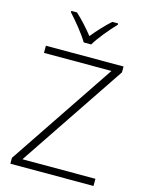

<svg xmlns="http://www.w3.org/2000/svg" viewBox="-137 -1030 850 1113"><g transform="rotate(15 288.0 -473.5)"><path d="M266 -789H311C335 -832 392 -899 430 -939V-947H395C359 -915 319 -871 288 -833C258 -871 219 -915 183 -947H149V-939C186 -899 241 -832 266 -789ZM536 0V-43H98L525 -679V-714H59V-671H464L37 -35V0Z"/></g></svg>

Font: Noto Sans Syriac Extralight
Style: Regular
Weight: 200
Designer: Patrick Giasson and the Monotype Design Team
Foundry: Monotype Imaging Inc.
Version: Version 3.000